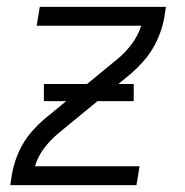

<svg xmlns="http://www.w3.org/2000/svg" viewBox="-20 -540 540 560"><path d="M10 0 15 -33Q19 -55 27 -77.5Q35 -100 47 -120.5Q59 -141 75.5 -159.5Q92 -178 111 -194L324 -369Q347 -388 365 -412.5Q383 -437 392 -465H87L96 -520H464L459 -488Q455 -465 446.5 -442.5Q438 -420 426 -399.5Q414 -379 397.5 -360.5Q381 -342 363 -326L150 -151Q127 -132 108.5 -107.5Q90 -83 82 -55H387L378 0ZM108 -245V-295H370V-245Z"/></svg>

Font: Iosevka Term Curly Light
Style: Italic
Weight: 300
Italic angle: -9°
Designer: Belleve Invis
Foundry: Belleve Invis
Version: Version 32.3.0